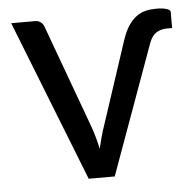

<svg xmlns="http://www.w3.org/2000/svg" viewBox="-42 -525 567 567"><g transform="rotate(-5 241.5 -241.5)"><path d="M10.7 -477.5H81.1Q91.3 -477.5 98.1 -472.2Q105 -466.8 107.4 -460L219.2 -154.8Q231.9 -119.6 238.8 -85Q242.7 -102.1 247.3 -119.1Q252 -136.2 258.3 -154.3L338.9 -398.9Q347.7 -424.8 358.6 -441.2Q369.6 -457.5 382.6 -466.8Q395.5 -476.1 410.4 -479.5Q425.3 -482.9 441.9 -482.9Q454.1 -482.9 462.2 -481.4Q470.2 -480 474.9 -478Q479.5 -476.1 481.2 -473.9Q482.9 -471.7 482.9 -469.7V-421.9H469.2Q449.2 -421.9 436 -413.3Q422.9 -404.8 415 -384.3L275.9 0H198.7Z"/></g></svg>

Font: Carlito
Style: Regular
Weight: 400
Designer: Lukasz Dziedzic
Foundry: tyPoland Lukasz Dziedzic
Version: Version 1.104